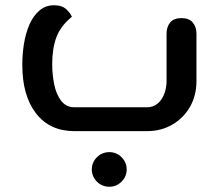

<svg xmlns="http://www.w3.org/2000/svg" viewBox="-20 -500 834 732"><path d="M264 0Q170 0 117.5 -67.5Q65 -135 65 -253Q65 -294 71.5 -334Q78 -374 92.5 -407Q107 -440 130.5 -460Q154 -480 186 -480Q217 -480 233.5 -464Q250 -448 254 -436Q211 -401 195 -358Q179 -315 179 -255Q179 -217 186.5 -179Q194 -141 213 -116Q232 -91 264 -91H540Q565 -91 582 -106Q599 -121 607 -144Q615 -167 615 -191V-372Q615 -397 628.5 -414Q642 -431 672 -431Q701 -431 715 -414Q729 -397 729 -372V-191Q729 -136 704.5 -93Q680 -50 637 -25Q594 0 540 0ZM397 212Q369 212 349.5 192.5Q330 173 330 146Q330 119 349.5 99.5Q369 80 397 80Q424 80 443.5 99.5Q463 119 463 146Q463 173 443.5 192.5Q424 212 397 212Z"/></svg>

Font: El Messiri SemiBold
Style: Regular
Weight: 600
Designer: Mohamed Gaber
Foundry: Kief Type Foundry
Version: Version 2.020; ttfautohint (v1.8.3)